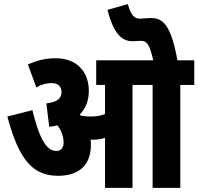

<svg xmlns="http://www.w3.org/2000/svg" viewBox="-20 -916 967 936"><path d="M423 -209C423 -218 423 -227 422 -236C425 -235 429 -235 432 -235C452 -235 472 -237 492 -244V0H626V-502H724V0H859V-502H927V-622H845C814 -792 775 -828 718 -828C694 -828 678 -825 664 -825C634 -825 620 -840 603 -896L504 -868C534 -751 574 -715 626 -715C637 -715 655 -717 666 -717C697 -717 710 -698 727 -622H449V-502H492V-360C467 -350 445 -348 420 -348C404 -348 388 -350 374 -352C372 -354 371 -356 369 -358C397 -386 413 -424 413 -473C413 -566 354 -632 252 -632C197 -632 158 -620 116 -602L157 -490C183 -505 209 -511 230 -511C264 -511 280 -494 280 -466C280 -435 255 -417 206 -412L220 -298C234 -299 247 -302 260 -305C278 -281 290 -254 290 -220C290 -198 279 -180 254 -180C207 -180 171 -241 138 -379L16 -348C73 -131 144 -59 263 -59C367 -59 423 -113 423 -209Z"/></svg>

Font: Noto Sans Devanagari UI ExtraCondensed ExtraBold
Style: Regular
Weight: 800
Width: 2
Designer: Jelle Bosma - Monotype Design Team
Foundry: Monotype Imaging Inc.
Version: Version 2.003